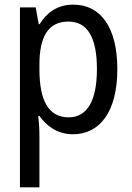

<svg xmlns="http://www.w3.org/2000/svg" viewBox="-20 -568 570 828"><path d="M66 240H150V11C150 -14 147 -48 145 -68H150C180 -26 226 11 295 11C410 11 486 -86 486 -269C486 -452 413 -548 296 -548C225 -548 180 -511 151 -464H147L134 -536H66ZM276 -62C186 -62 150 -140 150 -269V-289C150 -407 186 -475 275 -475C357 -475 398 -407 398 -270C398 -135 357 -62 276 -62Z"/></svg>

Font: Noto Sans Mono Condensed
Style: Regular
Weight: 400
Width: 3
Designer: Monotype Design Team
Foundry: Monotype Imaging Inc.
Version: Version 2.014